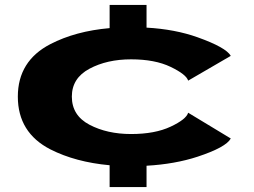

<svg xmlns="http://www.w3.org/2000/svg" viewBox="-20 -725 1024 775"><path d="M422.5 30V-58Q285 -70.5 183.5 -122Q52 -189.5 52 -335Q52 -479 183.5 -547Q285 -599.5 422.5 -611.5V-705H571.5V-613.5Q686.5 -607 777.5 -574.5Q892.5 -533.5 911.5 -499.5L739.5 -399.5Q732 -424.5 668.8 -455Q605.5 -485.5 509 -485.5Q412 -485.5 341 -447.5Q270 -409.5 270 -335Q270 -259 341.2 -221.5Q412.5 -184 509 -184Q605.5 -184 668.8 -213.8Q732 -243.5 739.5 -270L911.5 -166Q892.5 -130.5 777.5 -92.5Q686 -62.5 571.5 -56V30Z"/></svg>

Font: Anybody UltraExpanded Regular
Style: Bold
Weight: 700
Width: 9
Designer: Tyler Finck
Foundry: Etcetera Type Company
Version: Version 1.010; ttfautohint (v1.8.3) -l 8 -r 50 -G 200 -x 14 